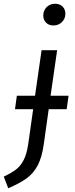

<svg xmlns="http://www.w3.org/2000/svg" viewBox="-66 -794 399 1025"><path d="M290 -211H194L168 -26Q158 46 135.5 88.5Q113 131 77 157.5Q41 184 -22 211L-46 149Q-4 129 20 110.5Q44 92 60.5 60Q77 28 85 -27L111 -211H14L24 -283H121L156 -526H239L204 -283H300ZM165 -711Q165 -738 183 -756Q201 -774 228 -774Q253 -774 268 -759Q283 -744 283 -721Q283 -694 264.5 -676Q246 -658 219 -658Q195 -658 180 -673Q165 -688 165 -711Z"/></svg>

Font: Fira Sans Book
Style: Italic
Weight: 350
Italic angle: -8°
Designer: bBox Type GmbH & Carrois Corporate GbR & Edenspiekermann AG
Foundry: bBox Type GmbH & Carrois Corporate GbR & Edenspiekermann AG
Version: Version 4.301